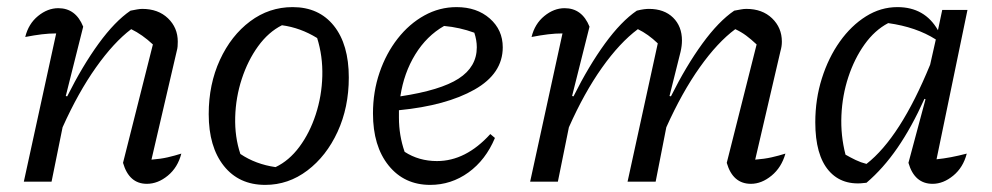

<svg xmlns="http://www.w3.org/2000/svg" viewBox="-20 -511 2789 540"><path d="M47 0 138 -417Q118 -417 97.5 -414.5Q77 -412 51 -407Q60 -444 87 -466Q114 -488 144 -488Q193 -488 214 -436L165 -241L169 -240Q212 -326 257.5 -388.5Q303 -451 347 -481Q357 -483 365.5 -484.5Q374 -486 380 -486Q425 -486 452.5 -459.5Q480 -433 480 -394Q480 -387 479.5 -380.5Q479 -374 477 -367L406 -62Q432 -64 451.5 -68.5Q471 -73 490 -79Q480 -40 452 -17Q424 6 393 6Q343 6 326 -53L410 -386Q380 -414 349 -429Q300 -392 250 -321.5Q200 -251 156 -153L125 0Z M726 9Q652 9 609.5 -44.5Q567 -98 567 -190Q567 -274 598.5 -342.5Q630 -411 683.5 -451Q737 -491 803 -491Q877 -491 919 -438.5Q961 -386 961 -293Q961 -209 929.5 -140.5Q898 -72 844.5 -31.5Q791 9 726 9ZM755 -41Q793 -59 822 -98Q851 -137 868 -189Q885 -241 886.5 -297Q888 -353 872 -404Q825 -433 773 -440Q735 -421 706 -381Q677 -341 660 -289Q643 -237 641.5 -181.5Q640 -126 656 -78Q699 -49 755 -41Z M1190 9Q1117 9 1073 -45.5Q1029 -100 1029 -192Q1029 -253 1047.5 -307Q1066 -361 1098.5 -402.5Q1131 -444 1173.5 -467.5Q1216 -491 1264 -491Q1321 -491 1357.5 -459Q1394 -427 1394 -378Q1394 -304 1314.5 -259Q1235 -214 1102 -201Q1102 -191 1102 -180Q1102 -130 1118 -84Q1158 -58 1209 -58Q1290 -58 1359 -134L1372 -123Q1346 -61 1297.5 -26Q1249 9 1190 9ZM1321 -378Q1321 -398 1314 -419Q1273 -434 1229 -438Q1180 -410 1148 -358Q1116 -306 1106 -240Q1219 -257 1270 -290Q1321 -323 1321 -378Z M1471 0 1562 -417Q1542 -417 1521.5 -414.5Q1501 -412 1475 -407Q1484 -444 1511 -466Q1538 -488 1568 -488Q1617 -488 1638 -436L1589 -241L1593 -240Q1636 -326 1681.5 -388.5Q1727 -451 1771 -481Q1783 -484 1791 -485Q1799 -486 1805 -486Q1848 -486 1873 -461.5Q1898 -437 1898 -397Q1898 -382 1894 -365L1863 -241L1867 -240Q1910 -326 1955.5 -388.5Q2001 -451 2045 -481Q2056 -483 2064 -484.5Q2072 -486 2079 -486Q2124 -486 2151.5 -459.5Q2179 -433 2179 -394Q2179 -387 2178 -380.5Q2177 -374 2175 -367L2104 -62Q2130 -64 2150 -68.5Q2170 -73 2189 -79Q2178 -40 2150 -17Q2122 6 2092 6Q2041 6 2024 -53L2108 -386Q2092 -401 2078.5 -411Q2065 -421 2048 -429Q1998 -392 1948 -321.5Q1898 -251 1854 -153L1824 0H1745L1830 -389Q1803 -415 1774 -429Q1723 -391 1673 -320.5Q1623 -250 1580 -153L1549 0Z M2417 3Q2349 13 2311 -31Q2273 -75 2273 -167Q2273 -232 2291.5 -290.5Q2310 -349 2342 -394Q2374 -439 2415.5 -465Q2457 -491 2504 -491Q2581 -491 2618 -426L2630 -483H2701L2614 -63Q2634 -65 2655 -69Q2676 -73 2699 -79Q2689 -40 2661 -17Q2633 6 2603 6Q2552 6 2535 -53L2583 -232L2580 -233Q2544 -153 2504 -95Q2464 -37 2417 3ZM2358 -76Q2372 -68 2386.5 -61Q2401 -54 2417 -50Q2512 -124 2596 -329L2612 -400Q2557 -435 2478 -446Q2440 -426 2411.5 -386Q2383 -346 2366 -294.5Q2349 -243 2346.5 -186.5Q2344 -130 2358 -76Z"/></svg>

Font: Piazzolla
Style: Italic
Weight: 400
Italic angle: -11.3°
Designer: Juan Pablo del Peral
Foundry: Huerta Tipografica
Version: Version 1.330